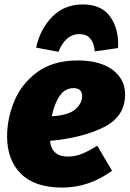

<svg xmlns="http://www.w3.org/2000/svg" viewBox="-20 -827 585 867"><path d="M206 -191Q213 -120 287 -120Q319 -120 349 -132Q379 -144 419 -169L486 -56Q382 20 261 20Q137 20 74.5 -42.5Q12 -105 12 -211Q12 -291 44.5 -370Q77 -449 148.5 -501.5Q220 -554 331 -554Q432 -554 488.5 -511.5Q545 -469 545 -401Q545 -300 447.5 -252Q350 -204 206 -191ZM351 -392Q351 -429 312 -429Q273 -429 249 -393.5Q225 -358 214 -302Q293 -307 322 -335Q351 -363 351 -392ZM143 -612Q161 -695 215.5 -751Q270 -807 354 -807Q439 -807 478.5 -750.5Q518 -694 513 -610L408 -595Q405 -632 388 -652.5Q371 -673 339 -673Q306 -673 282 -651.5Q258 -630 244 -593Z"/></svg>

Font: Fira Sans Black
Style: Italic
Weight: 900
Italic angle: -8°
Designer: Carrois Corporate & Edenspiekermann AG
Foundry: Carrois Corporate GbR & Edenspiekermann AG
Version: Version 4.203